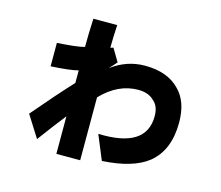

<svg xmlns="http://www.w3.org/2000/svg" viewBox="-101 -710 1121 973"><g transform="rotate(15 460.0 -224.0)"><path d="M395 131H270V-66Q214 5 156 84L84 -30Q196 -162 270 -241V-307Q231 -296 127 -290V-413Q231 -419 270 -430Q270 -498 274 -579H399Q395 -510 395 -459L410 -464L450 -397L414 -357Q494 -417 589 -417Q708 -417 771 -351Q830 -293 830 -183Q830 -38 742 34Q663 97 502 106L449 -22Q702 -13 702 -182Q702 -235 671 -260Q642 -290 588 -290Q482 -290 395 -199Z"/></g></svg>

Font: BM Euljiro oraeorae
Style: Regular
Weight: 400
Designer: Bongjin Kim; Bomjun Kim; Myungsoo Han; Hyesun Chae; Mikyoung Jeong; Wujin Sim; Minjae Kang; Suwha Jang;
Foundry: Sandoll Inc.
Version: Version 1.000;hotconv 1.0.109;makeexe 2.5.65596